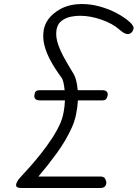

<svg xmlns="http://www.w3.org/2000/svg" viewBox="-20 -942 685 955"><path d="M151 -468Q152 -480 157.5 -486.8Q163 -493.5 181.5 -493.5H301.5Q299.5 -514 295.8 -531Q292 -548 285.5 -556.5Q253 -600.5 232 -639.5Q211 -678.5 202 -712.5Q193 -746.5 195.5 -775.5Q197.5 -814 218.8 -844.2Q240 -874.5 281 -897.5Q305.5 -910.5 332 -916.2Q358.5 -922 387 -922Q431 -922 475.2 -910Q519.5 -898 559 -877.2Q598.5 -856.5 627 -831Q645.5 -812.5 644.5 -801.5Q643.5 -790.5 634.5 -780.5Q629 -775 621 -773Q613 -771 602 -775.5Q591 -780 576 -793Q540.5 -825 484.8 -844.2Q429 -863.5 378.5 -863.5Q357 -863.5 335.8 -859.5Q314.5 -855.5 300 -847Q279 -836 270 -819.5Q261 -803 260 -783.5Q257.5 -755 269.2 -721Q281 -687 300.5 -652Q320 -617 340 -584.5Q351.5 -568 358 -544.8Q364.5 -521.5 366.5 -493.5H485.5Q504 -493.5 510.2 -487Q516.5 -480.5 516 -470Q514 -457.5 508.5 -450Q503 -442.5 485.5 -442.5H367.5Q365.5 -406 357.8 -370.5Q350 -335 337 -307Q307 -241 261.2 -178.5Q215.5 -116 171 -64H478.5Q495.5 -64 501.2 -55.8Q507 -47.5 509 -35.5Q509 -23.5 502.5 -15.2Q496 -7 478.5 -7H85Q74 -7 67.8 -9.8Q61.5 -12.5 60.2 -18Q59 -23.5 62.2 -31.8Q65.5 -40 73 -50.5Q74 -52.5 90.2 -69.8Q106.5 -87 131.2 -115Q156 -143 184 -178.2Q212 -213.5 237.8 -252.5Q263.5 -291.5 280.5 -330Q291 -354.5 296.5 -384.2Q302 -414 303 -442.5H181.5Q162.5 -442.5 156 -449.8Q149.5 -457 151 -468Z"/></svg>

Font: Edu VIC WA NT Hand
Style: Regular
Weight: 400
Designer: Tina and Corey Anderson, Eben Sorkin, Mirko Velimirovic
Foundry: Google for Education
Version: Version 1.000